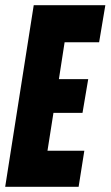

<svg xmlns="http://www.w3.org/2000/svg" viewBox="-38 -720 426 740"><path d="M-18 0 92 -700H368L344 -557H211L189 -415H302L280 -285H168L145 -139H287L265 0Z"/></svg>

Font: Georama ExtraCondensed ExtraBold
Style: Italic
Weight: 800
Width: 2
Italic angle: -9°
Designer: Jean-Baptiste Levee
Foundry: Production Type
Version: Version 1.000